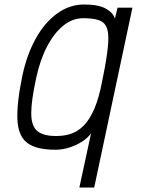

<svg xmlns="http://www.w3.org/2000/svg" viewBox="-20 -652 640 854"><path d="M503 -618H569L399 182H333L385 -59Q371 -39 345.5 -22.5Q320 -6 289 4Q258 14 226 14Q141 14 101 -16.5Q61 -47 57.5 -119Q54 -191 79 -313Q99 -408 138.5 -479.5Q178 -551 233.5 -591.5Q289 -632 354 -632Q417 -632 450 -614Q483 -596 491 -569ZM230 -47Q268 -47 298.5 -58Q329 -69 354.5 -95.5Q380 -122 400.5 -170.5Q421 -219 435 -294L446 -350Q459 -421 461.5 -465Q464 -509 453.5 -532Q443 -555 417.5 -563Q392 -571 350 -571Q302 -571 261 -537.5Q220 -504 189 -444.5Q158 -385 141 -305Q119 -205 119 -148.5Q119 -92 145.5 -69.5Q172 -47 230 -47Z"/></svg>

Font: Victor Mono Thin Light
Style: Italic
Weight: 300
Italic angle: -12°
Monospace: yes
Version: Version 1.561;gftools[0.9.30]